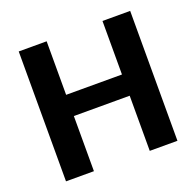

<svg xmlns="http://www.w3.org/2000/svg" viewBox="-104 -673 799 782"><g transform="rotate(-20 295.5 -281.5)"><path d="M175 0H54V-563H175ZM417 -563H537V0H417ZM492 -239H108V-331H492Z"/></g></svg>

Font: Darker Grotesque ExtraBold
Style: Regular
Weight: 800
Designer: Gabriel Lam
Foundry: TypeRant
Version: Version 1.000;gftools[0.9.28]